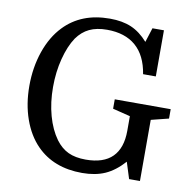

<svg xmlns="http://www.w3.org/2000/svg" viewBox="-82 -813 916 906"><g transform="rotate(10 376.5 -360.0)"><path d="M375 -55Q460 -55 502.5 -97.5Q545 -140 545 -223V-293L461 -314V-359H729V-314L645 -293V0H593L568 -79Q525 -31 478.5 -10.5Q432 10 369 10Q232 10 150 -74Q104 -121 78.5 -193Q53 -265 53 -352Q53 -441 79.5 -517.5Q106 -594 154 -644Q195 -687 249.5 -708.5Q304 -730 373 -730Q433 -730 476 -711.5Q519 -693 556 -651L578 -720H633V-499H572Q558 -587 506.5 -631.5Q455 -676 369 -676Q319 -676 284.5 -659.5Q250 -643 225 -608Q197 -566 180.5 -502Q164 -438 164 -366Q164 -292 181.5 -229Q199 -166 231 -122Q257 -87 291 -71Q325 -55 375 -55Z"/></g></svg>

Font: Domine
Style: Regular
Weight: 400
Designer: Pablo Impallari, Rodrigo Fuenzalida, Brenda Gallo
Foundry: Pablo Impallari, Rodrigo Fuenzalida, Brenda Gallo
Version: Version 2.000